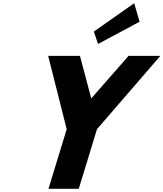

<svg xmlns="http://www.w3.org/2000/svg" viewBox="-20 -1172 1015 1192"><path d="M562.6 -976 588.9 -899 846.5 -1037 813.2 -1152ZM279.1 -825 394.1 -370 281 0H469L582.1 -370L975.4 -825H778.1L546.5 -561L476.4 -825Z"/></svg>

Font: Hussar
Style: BdSuprConOblThree
Weight: 700
Foundry: Cannot Into Space Fonts
Version: Version 2.00